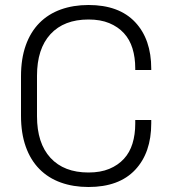

<svg xmlns="http://www.w3.org/2000/svg" viewBox="-20 -734 681 768"><path d="M334 14Q273 14 223 -4Q173 -22 137.5 -58Q102 -94 83 -147.5Q64 -201 64 -271V-429Q64 -499 83 -552.5Q102 -606 137.5 -642Q173 -678 223 -696Q273 -714 334 -714Q456 -714 520.5 -645.5Q585 -577 585 -459V-454H521V-461Q521 -504 510 -540Q499 -576 475.5 -601.5Q452 -627 417 -641.5Q382 -656 334 -656Q236 -656 182 -597.5Q128 -539 128 -431V-269Q128 -161 182 -102.5Q236 -44 334 -44Q382 -44 417 -58.5Q452 -73 475.5 -98.5Q499 -124 510 -160Q521 -196 521 -239V-254H585V-241Q585 -123 520.5 -54.5Q456 14 334 14Z"/></svg>

Font: Space Grotesk Light
Style: Regular
Weight: 300
Designer: Florian Karsten
Foundry: Florian Karsten
Version: Version 2.000